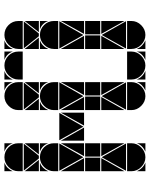

<svg xmlns="http://www.w3.org/2000/svg" viewBox="78 -776 695 892"><g transform="rotate(-90 426.0 -329.5)"><path d="M568 -657Q595 -657 614 -638Q633 -619 633 -592V-572H503V-592Q503 -618 522.5 -637.5Q542 -657 568 -657ZM426 -492Q453 -492 472 -473Q491 -454 491 -427V-407H361V-427Q361 -453 380.5 -472.5Q400 -492 426 -492ZM426 -657Q453 -657 472 -638Q491 -619 491 -592V-572H361V-592Q361 -618 380.5 -637.5Q400 -657 426 -657ZM568 -2Q542 -2 522.5 -21.5Q503 -41 503 -67V-87H633V-67Q633 -41 613.5 -21.5Q594 -2 568 -2ZM426 -2Q400 -2 380.5 -21.5Q361 -41 361 -67V-87H491V-67Q491 -41 471.5 -21.5Q452 -2 426 -2ZM363 -92 426 -205 490 -92ZM348 -402 284 -290 221 -402ZM490 -402 426 -290 363 -402ZM489 -567 433 -497H420L364 -567ZM424 -212H361V-282H424ZM491 -212H429V-282H491ZM361 -287V-395L422 -287ZM219 -287V-395L280 -287ZM361 -207H422L361 -99ZM349 -287H289L349 -395ZM491 -207V-99L431 -207ZM491 -287H431L491 -395ZM361 -497V-563L414 -497ZM491 -497H439L491 -563ZM503 -42Q515 -14 543 -2H503ZM361 -492H401Q387 -487 377 -477Q367 -467 361 -453ZM594 -2Q608 -8 618 -18Q628 -28 633 -42V-2ZM452 -2Q466 -8 476 -18Q486 -28 491 -42V-2ZM503 -657H543Q529 -652 519 -642Q509 -632 503 -618ZM633 -657V-618Q623 -647 594 -657ZM491 -492V-453Q481 -482 452 -492ZM491 -657V-618Q481 -647 452 -657ZM142 -492Q169 -492 188 -473Q207 -454 207 -427V-407H77V-427Q77 -453 96.5 -472.5Q116 -492 142 -492ZM142 -657Q169 -657 188 -638Q207 -619 207 -592V-572H77V-592Q77 -618 96.5 -637.5Q116 -657 142 -657ZM710 -492Q737 -492 756 -473Q775 -454 775 -427V-407H645V-427Q645 -453 664.5 -472.5Q684 -492 710 -492ZM710 -657Q737 -657 756 -638Q775 -619 775 -592V-572H645V-592Q645 -618 664.5 -637.5Q684 -657 710 -657ZM710 -2Q684 -2 664.5 -21.5Q645 -41 645 -67V-87H775V-67Q775 -41 755.5 -21.5Q736 -2 710 -2ZM142 -2Q116 -2 96.5 -21.5Q77 -41 77 -67V-87H207V-67Q207 -41 187.5 -21.5Q168 -2 142 -2ZM647 -92 710 -205 774 -92ZM79 -92 142 -205 206 -92ZM206 -402 142 -290 79 -402ZM774 -402 710 -290 647 -402ZM205 -567 149 -497H136L80 -567ZM773 -567 717 -497H704L648 -567ZM708 -212H645V-282H708ZM140 -212H77V-282H140ZM775 -212H713V-282H775ZM207 -212H145V-282H207ZM77 -287V-395L138 -287ZM645 -287V-395L706 -287ZM645 -207H706L645 -99ZM77 -207H138L77 -99ZM207 -287H147L207 -395ZM775 -207V-99L715 -207ZM775 -287H715L775 -395ZM207 -207V-99L147 -207ZM645 -497V-563L698 -497ZM77 -497V-563L130 -497ZM775 -497H723L775 -563ZM207 -497H155L207 -563ZM77 -42Q89 -14 117 -2H77ZM645 -42Q657 -14 685 -2H645ZM645 -657H685Q671 -652 661 -642Q651 -632 645 -618ZM77 -492H117Q103 -487 93 -477Q83 -467 77 -453ZM168 -2Q182 -8 192 -18Q202 -28 207 -42V-2ZM645 -492H685Q671 -487 661 -477Q651 -467 645 -453ZM77 -657H117Q103 -652 93 -642Q83 -632 77 -618ZM775 -492V-453Q765 -482 736 -492ZM207 -492V-453Q197 -482 168 -492ZM207 -657V-618Q197 -647 168 -657Z"/></g></svg>

Font: CAT DyFa
Style: Regular
Weight: 400
Designer: Peter Wiegel
Foundry: Peter Wiegel
Version: Version 1.001; ttfautohint (v1.3)